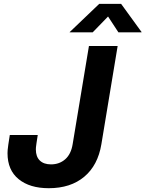

<svg xmlns="http://www.w3.org/2000/svg" viewBox="-20 -966 754 996"><path d="M232.9 10.3Q134.3 10.3 76.7 -36.6Q19 -83.5 19 -171.4Q19 -179.2 19.8 -188.7Q20.5 -198.2 23.2 -216.3Q25.9 -234.4 30.8 -265.6H175.8Q171.4 -237.3 169.2 -222.7Q167 -208 166.5 -201.7Q166 -195.3 166 -190.9Q166 -153.3 186.5 -133.3Q207 -113.3 244.6 -113.3Q288.1 -113.3 318.4 -139.9Q348.6 -166.5 356.9 -218.3L441.4 -727.5H590.3L505.9 -217.8Q487.8 -108.4 417 -49.1Q346.2 10.3 232.9 10.3ZM460.9 -798.3H341.3L341.8 -799.8L494.6 -945.8H608.4L714.4 -799.8L713.9 -798.3H594.2L540.5 -880.4Z"/></svg>

Font: Inter 24pt
Style: Bold Italic
Weight: 700
Italic angle: -9.3988°
Version: Version 4.001;git-66647c0bb